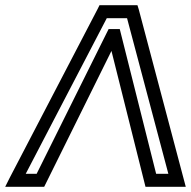

<svg xmlns="http://www.w3.org/2000/svg" viewBox="-81 -694 735 739"><path d="M348 -498 475 9 479 25H496H597H634L625 -9L453 -658L448 -674H431H319H302L294 -658L-44 -9L-61 25H-25H71H89L97 9L348 -498ZM329 -566 60 -25H18L330 -624H408L567 -25H520L384 -566L380 -582H363H354H337L329 -566Z"/></svg>

Font: Gamestation Display Outline
Style: Italic
Weight: 400
Designer: Jonas Hecksher
Foundry: Jonas Hecksher, Playtypeª, e-types AS
Version: Version 1.003